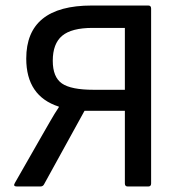

<svg xmlns="http://www.w3.org/2000/svg" viewBox="-20 -675 649 695"><path d="M41 0Q26 0 34 -13L134 -188Q148 -212 162.5 -237.5Q177 -263 193 -287V-289Q75 -327 75 -463Q75 -655 312 -655H517Q527 -655 527 -644V-11Q527 0 517 0H442Q432 0 432 -11V-274H286L139 -7Q135 0 126 0ZM319 -350H432V-574H315Q239 -574 205 -545.5Q171 -517 171 -455Q171 -396 204 -373Q237 -350 319 -350Z"/></svg>

Font: Sofia Sans Medium
Style: Regular
Weight: 500
Designer: Botio Nikoltchev, Ani Petrova
Foundry: lettersoup
Version: Version 4.101; ttfautohint (v1.8.4.7-5d5b)